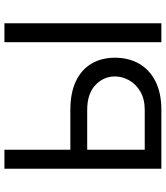

<svg xmlns="http://www.w3.org/2000/svg" viewBox="41 -809 768 890"><g transform="rotate(-90 425.0 -364.0)"><path d="M153.3 -421.9H360.4Q439 -421.9 492.9 -396.5Q546.9 -371.1 574.7 -324.5Q602.5 -277.8 602.5 -214.8Q602.5 -151.4 574.7 -103Q546.9 -54.7 492.9 -27.3Q439 0 360.4 0H87.9V-727.5H175.8V-77.1H360.4Q410.6 -77.1 445.1 -97.2Q479.5 -117.2 497.6 -148.9Q515.6 -180.7 515.6 -215.8Q515.6 -268.1 475.6 -305.9Q435.5 -343.8 360.4 -343.8H153.3ZM762.2 -727.5V0H674.3V-727.5Z"/></g></svg>

Font: GitLab Sans
Style: Regular
Weight: 400
Designer: Rasmus Andersson
Foundry: Modifications by GitLab B.V., manufactured by rsms
Version: Version 4.000;git-c8fb6b7